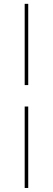

<svg xmlns="http://www.w3.org/2000/svg" viewBox="-20 -730 269 976"><path d="M123.5 -297.5H105.5V-710.5H123.5ZM123.5 225.5H105.5V-188.5H123.5Z"/></svg>

Font: Anek Bangla Thin
Style: Regular
Weight: 250
Designer: Sulekha Rajkumar (Bangla), Yesha Goshar (Latin)
Foundry: Ek Type
Version: Version 1.003